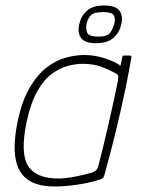

<svg xmlns="http://www.w3.org/2000/svg" viewBox="-20 -672 524 698"><path d="M178 6Q84 6 51.5 -51.5Q19 -109 44 -230Q60 -306 88 -353.5Q116 -401 150 -427Q184 -453 219.5 -462.5Q255 -472 287 -472Q326 -472 364 -459Q402 -446 418 -433L425 -466Q425 -468 426.5 -469Q428 -470 429 -470H454Q458 -470 458 -466Q455 -449 450 -420.5Q445 -392 437 -353.5Q429 -315 418 -266.5Q407 -218 392.5 -160.5Q378 -103 360 -37Q359 -33 356.5 -28Q354 -23 345 -20Q310 -8 263.5 -1Q217 6 178 6ZM193 -23Q214 -23 239.5 -27.5Q265 -32 285.5 -37Q306 -42 313 -44Q319 -46 326.5 -51Q334 -56 337 -67Q344 -93 353 -130Q362 -167 371.5 -207.5Q381 -248 389 -285.5Q397 -323 403 -350.5Q409 -378 410 -388Q411 -394 408.5 -398.5Q406 -403 398 -407Q376 -419 347.5 -429.5Q319 -440 280 -440Q256 -440 227 -432.5Q198 -425 169 -404Q140 -383 116 -341Q92 -299 77 -230Q53 -115 82 -69Q111 -23 193 -23ZM421 -584Q414 -553 392 -534Q370 -515 329 -515Q288 -515 274.5 -534Q261 -553 268 -584Q275 -615 296.5 -633.5Q318 -652 359 -652Q400 -652 414 -633.5Q428 -615 421 -584ZM396 -587Q400 -604 393.5 -616Q387 -628 355 -628Q321 -628 310 -616Q299 -604 295 -587Q291 -570 296.5 -554.5Q302 -539 337 -539Q372 -539 382 -555Q392 -571 396 -587Z"/></svg>

Font: Glory Thin Thin
Style: Italic
Weight: 250
Italic angle: -12°
Version: Version 1.011